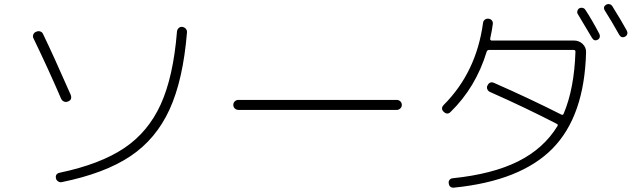

<svg xmlns="http://www.w3.org/2000/svg" viewBox="-20 -862 3040 919"><path d="M827.1 -710.9Q828.1 -720.7 835 -727.5Q841.8 -734.4 851.6 -733.4Q862.3 -732.4 869.1 -724.6Q876 -716.8 875 -707Q856.4 -479.5 791.5 -337.9Q726.6 -196.3 604 -114.3Q481.4 -32.2 275.4 9.8Q266.6 11.7 258.3 6.3Q250 1 248 -7.8Q243.2 -30.3 265.6 -35.2Q460 -76.2 574.7 -153.3Q689.5 -230.5 749.5 -362.8Q809.6 -495.1 827.1 -710.9ZM272.5 -389.6Q211.9 -530.3 140.6 -677.7Q135.7 -686.5 139.2 -696.3Q142.6 -706.1 153.3 -710Q163.1 -714.8 172.9 -711.4Q182.6 -708 186.5 -698.2Q233.4 -601.6 318.4 -408.2Q327.1 -383.8 304.7 -376Q294.9 -372.1 286.1 -376Q277.3 -379.9 272.5 -389.6Z M1121.1 -335.9Q1111.3 -335.9 1104 -342.8Q1096.7 -349.6 1096.7 -359.9Q1096.7 -370.1 1104 -377Q1111.3 -383.8 1121.1 -383.8H1878.9Q1888.7 -383.8 1896 -377Q1903.3 -370.1 1903.3 -359.9Q1903.3 -349.6 1896 -342.8Q1888.7 -335.9 1878.9 -335.9Z M2782.2 -814.5Q2812.5 -768.6 2848.6 -700.2Q2852.5 -692.4 2850.6 -684.1Q2848.6 -675.8 2840.8 -671.9Q2824.2 -663.1 2813.5 -680.7Q2786.1 -727.5 2746.1 -793.9Q2741.2 -800.8 2743.7 -809.6Q2746.1 -818.4 2752.9 -822.3Q2760.7 -826.2 2769 -824.2Q2777.3 -822.3 2782.2 -814.5ZM2911.1 -832Q2956.1 -759.8 2980.5 -714.8Q2984.4 -707 2982.4 -699.2Q2980.5 -691.4 2971.7 -686.5Q2954.1 -677.7 2943.4 -696.3Q2910.2 -755.9 2875 -811.5Q2864.3 -829.1 2881.8 -839.8Q2889.6 -843.8 2897.9 -841.8Q2906.2 -839.8 2911.1 -832ZM2136.7 -326.2Q2121.1 -310.5 2103.5 -327.1Q2087.9 -342.8 2103.5 -359.4Q2259.8 -515.6 2292 -752Q2293 -761.7 2300.3 -767.6Q2307.6 -773.4 2317.9 -772.5Q2328.1 -771.5 2334 -764.6Q2339.8 -757.8 2338.9 -748Q2335.9 -721.7 2326.2 -676.8Q2325.2 -673.8 2327.6 -670.9Q2330.1 -668 2333 -668H2727.5Q2752 -668 2769 -651.4Q2786.1 -634.8 2785.2 -611.3Q2777.3 -306.6 2625 -151.4Q2472.7 3.9 2153.3 36.1Q2130.9 38.1 2127.9 15.6Q2126 6.8 2131.3 -0.5Q2136.7 -7.8 2146.5 -8.8Q2336.9 -28.3 2459.5 -89.4Q2582 -150.4 2648.4 -258.8Q2652.3 -266.6 2644.5 -269.5Q2495.1 -346.7 2325.2 -421.9Q2316.4 -425.8 2312.5 -435.1Q2308.6 -444.3 2313.5 -453.1Q2324.2 -474.6 2345.7 -464.8Q2514.6 -390.6 2667 -313.5Q2673.8 -309.6 2677.7 -317.4Q2728.5 -436.5 2734.4 -614.3Q2734.4 -623 2725.6 -623H2321.3Q2312.5 -623 2309.6 -615.2Q2257.8 -444.3 2136.7 -326.2Z"/></svg>

Font: Rounded-X Mgen+ 1mn light
Style: Regular
Weight: 200
Designer: [Source Han Sans]
Ryoko NISHIZUKA  (kana & ideographs); Paul D. Hunt (Latin, Greek & Cyrillic); Wenlong ZHANG  (bopomofo
Version: Version 1.059.20150602